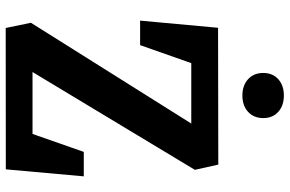

<svg xmlns="http://www.w3.org/2000/svg" viewBox="-188 -808 996 660"><g transform="rotate(90 310.0 -478.0)"><path d="M58.3 -86.3 429.6 -677.2 445.7 -637.5H149L204.3 -658.2L135.1 -461.6H50.9L75.5 -729.6L545.8 -730.4L563.8 -649.8L205 -54.3L193 -91.8H488.6L433.2 -71.1L502.1 -268H586.2L562.1 0L76.2 0.4ZM230.8 -885.1Q230.8 -917.2 252.2 -936.5Q273.6 -955.8 308.3 -955.8Q343.1 -955.8 364.5 -936.5Q385.9 -917.2 385.9 -885.1Q385.9 -852.5 364.5 -832.8Q343.1 -813.2 308.3 -813.2Q273.6 -813.2 252.2 -832.8Q230.8 -852.5 230.8 -885.1Z"/></g></svg>

Font: Monaspace Xenon Var
Style: Regular
Weight: 400
Designer: Riley Cran and the Lettermatic Team
Version: Version 1.000 (Monaspace Xenon Var)